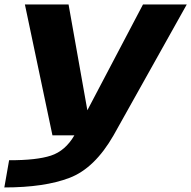

<svg xmlns="http://www.w3.org/2000/svg" viewBox="-44 -609 861 864"><path d="M192 0H467L796.5 -589H599.5L349.5 -113.5H349L264.5 -589H68ZM-24.5 234.5Q156.5 234.5 269.2 191.2Q382 148 467 0L291 -0.5Q250 70 185.2 91.2Q120.5 112.5 -3 112Z"/></svg>

Font: Anybody Expanded
Style: Bold Italic
Weight: 700
Width: 7
Italic angle: -10°
Version: Version 1.113;gftools[0.9.25]